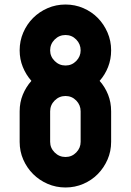

<svg xmlns="http://www.w3.org/2000/svg" viewBox="-20 -830 580 850"><path d="M270 0Q228 0 191 -16Q154 -32 126.5 -59.5Q99 -87 83 -123.5Q67 -160 67 -202V-337Q67 -377 81 -411Q95 -445 119 -472Q95 -499 81 -533.5Q67 -568 67 -607Q67 -649 83 -686Q99 -723 126.5 -750.5Q154 -778 191 -794Q228 -810 270 -810Q312 -810 349 -794Q386 -778 413 -750.5Q440 -723 456 -686Q472 -649 472 -607Q472 -568 458.5 -533.5Q445 -499 421 -472Q445 -445 458.5 -411Q472 -377 472 -337V-202Q472 -160 456 -123.5Q440 -87 413 -59.5Q386 -32 349 -16Q312 0 270 0ZM337 -337Q337 -365 317.5 -385Q298 -405 270 -405Q242 -405 222 -385Q202 -365 202 -337V-202Q202 -175 222 -155Q242 -135 270 -135Q298 -135 317.5 -155Q337 -175 337 -202ZM270 -675Q242 -675 222 -655Q202 -635 202 -607Q202 -580 222 -560Q242 -540 270 -540Q298 -540 317.5 -560Q337 -580 337 -607Q337 -635 317.5 -655Q298 -675 270 -675Z"/></svg>

Font: Transit CAT
Style: Regular
Weight: 400
Designer: Peter Wiegel
Foundry: Peter Wiegel
Version: 1.000